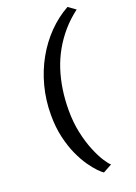

<svg xmlns="http://www.w3.org/2000/svg" viewBox="-186 -928 826 1162"><g transform="rotate(-20 227.0 -346.5)"><path d="M89.5 -274Q89.5 -370 112.8 -458Q136 -546 178.5 -621.8Q221 -697.5 279 -756.8Q337 -816 407 -855L454 -821.5Q400.5 -781 359.2 -733.2Q318 -685.5 287.8 -632Q257.5 -578.5 238.2 -519.2Q219 -460 209.5 -396.2Q200 -332.5 200 -264.5Q200 -186 214.5 -119Q229 -52 250.5 0.2Q272 52.5 293.5 86Q315 119.5 329 131L272 162Q260.5 155 239 133Q217.5 111 192 74.5Q166.5 38 143.2 -13Q120 -64 104.8 -129.2Q89.5 -194.5 89.5 -274Z"/></g></svg>

Font: Merriweather 28pt SemiBold
Style: Italic
Weight: 600
Italic angle: -7.8°
Version: Version 2.101